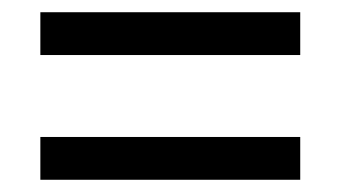

<svg xmlns="http://www.w3.org/2000/svg" viewBox="-20 -509 560 314"><path d="M46 -419H471V-489H46ZM46 -215H471V-285H46Z"/></svg>

Font: Noto Sans Arabic SemCond
Style: Regular
Weight: 400
Width: 4
Designer: Monotype Design Team, Nadine Chahine, Nizar Qandah and Khaled Hosny
Foundry: Monotype Imaging Inc.
Version: Version 2.012